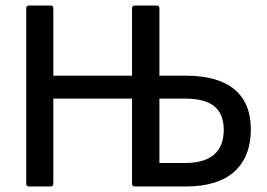

<svg xmlns="http://www.w3.org/2000/svg" viewBox="-20 -675 966 695"><path d="M85 0Q75 0 75 -10V-645Q75 -655 85 -655H164Q173 -655 173 -645V-401H458V-645Q458 -655 468 -655H547Q557 -655 557 -645V-401H653Q769 -401 828.5 -351.5Q888 -302 888 -207Q888 -108 828.5 -54Q769 0 652 0H468Q458 0 458 -10V-318H173V-10Q173 0 164 0ZM557 -85H650Q720 -85 755 -115.5Q790 -146 790 -206Q789 -264 755 -291Q721 -318 650 -318H557Z"/></svg>

Font: Sofia Sans Semi Condensed SemiBold
Style: Regular
Weight: 600
Designer: Botio Nikoltchev, Ani Petrova
Foundry: lettersoup
Version: Version 4.100